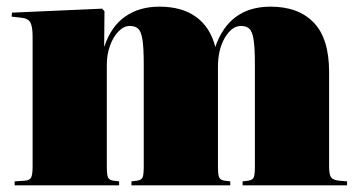

<svg xmlns="http://www.w3.org/2000/svg" viewBox="-20 -557 1073 577"><path d="M24 0V-12L55 -14Q69 -15 73.5 -23.5Q78 -32 78 -57V-447Q78 -476 71.5 -489Q65 -502 42 -504L15 -507L16 -519L287 -531L294 -523L293 -418H294Q314 -478 356.5 -507.5Q399 -537 459 -537Q527 -537 569.5 -506Q612 -475 627 -416Q669 -537 793 -537Q877 -537 923 -489Q969 -441 969 -341V-58Q969 -32 975 -24Q981 -16 999 -14L1023 -12V0H709V-12L726 -14Q740 -16 743 -25Q746 -34 746 -58V-363Q746 -414 742 -438.5Q738 -463 729 -471Q720 -479 704 -479Q677 -479 656 -444Q635 -409 635 -356V-58Q635 -32 638.5 -24Q642 -16 655 -14L672 -12V0H375V-12L392 -14Q406 -16 409 -25Q412 -34 412 -58V-363Q412 -414 408 -438.5Q404 -463 395 -471Q386 -479 370 -479Q352 -479 336 -462.5Q320 -446 310.5 -419.5Q301 -393 301 -362V-58Q301 -32 304.5 -24Q308 -16 321 -14L338 -12V0Z"/></svg>

Font: Literata 72pt Black
Style: Regular
Weight: 900
Designer: Latin by Veronika Burian and Jose Scaglione. Greek by Irene Vlachou. Cyrillic by Vera Evstafieva.
Foundry: TypeTogether
Version: Version 3.002